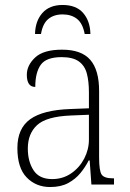

<svg xmlns="http://www.w3.org/2000/svg" viewBox="-20 -743 524 773"><path d="M182 10Q125 10 87.5 -28.5Q50 -67 50 -147Q50 -226 101.5 -263Q153 -300 262 -304L338 -307V-371Q338 -416 329.5 -447.5Q321 -479 297 -496Q273 -513 228 -513Q166 -513 144 -482Q122 -451 122 -393Q88 -393 88 -442Q88 -480 121.5 -511.5Q155 -543 230 -543Q308 -543 343.5 -502Q379 -461 379 -377V-109Q379 -56 389 -40.5Q399 -25 435 -25H439V0H348L341 -97H337Q324 -71 304 -46.5Q284 -22 254.5 -6Q225 10 182 10ZM190 -22Q233 -22 266.5 -45Q300 -68 319 -104.5Q338 -141 338 -181V-281L265 -278Q167 -274 129.5 -239.5Q92 -205 92 -145Q92 -93 115 -57.5Q138 -22 190 -22ZM121 -606Q122 -658 150.5 -690.5Q179 -723 232 -723Q287 -723 315 -690.5Q343 -658 344 -606H321Q313 -649 290 -667Q267 -685 232 -685Q197 -685 174.5 -666.5Q152 -648 145 -606Z"/></svg>

Font: Noto Serif SemiCondensed ExtraLight
Style: Regular
Weight: 200
Width: 4
Designer: Monotype Design Team
Foundry: Monotype Imaging Inc.
Version: Version 2.014